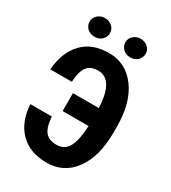

<svg xmlns="http://www.w3.org/2000/svg" viewBox="-213 -993 991 1111"><g transform="rotate(30 282.5 -437.0)"><path d="M527.8 -373.5V-331.5Q527.3 -173.8 460 -82Q392.6 9.8 278.8 9.8Q165 9.8 100.1 -56.6Q35.2 -123 28.8 -236.8H172.4Q175.8 -172.9 199.2 -140.6Q222.7 -108.4 276.4 -108.4Q331.1 -108.4 355.5 -155.3Q379.9 -202.1 383.8 -295.4H210.4V-415H383.3Q375.5 -601.1 272.9 -601.1Q222.7 -601.1 199.2 -570.8Q175.8 -540.5 171.9 -468.8H27.8Q37.6 -587.9 101.6 -654.3Q165.5 -720.7 277.3 -720.7Q389.2 -720.7 458.5 -627.4Q527.8 -534.2 527.8 -373.5ZM325.7 -822.3Q326.2 -848.6 345.7 -866.2Q365.2 -883.8 393.6 -883.8Q421.9 -883.8 441.4 -866.2Q460.9 -848.6 461.4 -822.3Q460.9 -796.9 442.4 -778.3Q423.8 -759.8 393.6 -759.8Q363.3 -759.8 344.7 -778.3Q326.2 -796.9 325.7 -822.3ZM154.8 -884.3Q183.6 -883.8 203.1 -866.2Q222.7 -848.6 222.7 -822.3Q222.7 -795.9 203.1 -777.3Q183.6 -759.8 154.8 -759.8Q126 -759.8 106.4 -777.3Q86.9 -795.9 86.9 -822.3Q86.9 -848.6 106.4 -866.2Q126 -883.8 154.8 -884.3Z"/></g></svg>

Font: RobotoCondensed-Bold
Style: Bold
Weight: 700
Designer: Google
Version: Version 2.001240; 2014